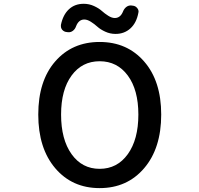

<svg xmlns="http://www.w3.org/2000/svg" viewBox="-20 -969 1040 1002"><path d="M179.7 -371.1Q179.7 -546.9 268.1 -648.4Q356.4 -750 500 -750Q643.6 -750 732.4 -647.9Q821.3 -545.9 821.3 -371.1Q821.3 -195.3 732.4 -91.3Q643.6 12.7 500 12.7Q356.4 12.7 268.1 -91.3Q179.7 -195.3 179.7 -371.1ZM702.1 -371.1Q702.1 -500 647 -574.7Q591.8 -649.4 500 -649.4Q408.2 -649.4 353.5 -574.7Q298.8 -500 298.8 -371.1Q298.8 -241.2 353.5 -164.6Q408.2 -87.9 500 -87.9Q591.8 -87.9 647 -164.6Q702.1 -241.2 702.1 -371.1ZM583 -792Q554.7 -792 529.3 -803.7Q503.9 -815.4 488.3 -829.6Q472.7 -843.8 454.1 -855.5Q435.5 -867.2 419.9 -867.2Q390.6 -867.2 377 -832Q372.1 -817.4 360.8 -808.6Q349.6 -799.8 335.9 -800.8L328.1 -801.8Q314.5 -802.7 304.7 -813.5Q297.9 -822.3 297.9 -832Q297.9 -835 297.9 -838.9Q308.6 -891.6 339.4 -920.4Q370.1 -949.2 417 -949.2Q445.3 -949.2 470.7 -937.5Q496.1 -925.8 511.2 -912.1Q526.4 -898.4 544.9 -886.7Q563.5 -875 579.1 -875Q608.4 -875 622.1 -909.2Q627.9 -923.8 639.2 -932.6Q650.4 -941.4 665 -940.4L671.9 -939.5Q686.5 -938.5 695.3 -927.7Q703.1 -918.9 703.1 -908.2Q703.1 -905.3 702.1 -902.3Q692.4 -849.6 660.6 -820.8Q628.9 -792 583 -792Z"/></svg>

Font: Gen Jyuu Gothic L Monospace Medium
Style: Regular
Weight: 500
Designer: [Source Han Sans]
Ryoko NISHIZUKA  (kana & ideographs); Paul D. Hunt (Latin, Greek & Cyrillic); Wenlong ZHANG  (bopomofo
Version: Version 1.002.20150607